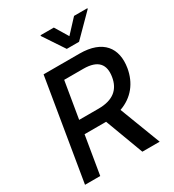

<svg xmlns="http://www.w3.org/2000/svg" viewBox="-221 -1074 1089 1200"><g transform="rotate(-30 323.5 -474.5)"><path d="M34.4 0H144.2L190 -275.2H338.8H345.5L448.2 0H573.2L460.6 -294.4C555.4 -327.8 612.2 -402 628.6 -499.3C650.6 -633.9 583.1 -727.3 414.4 -727.3H155.2ZM205.6 -369.7 249.6 -633.2H387.4C495.4 -633.2 531.2 -582.4 517.8 -499.3C504.6 -417.6 452.4 -369.7 345.2 -369.7ZM260.3 -943.2 360.4 -792.6H448.9L598.4 -943.2L599.1 -948.5H502.8L414.4 -853.3L356.9 -948.5H261Z"/></g></svg>

Font: Magic Ui Pro Medium
Style: Italic
Weight: 500
Italic angle: -9.39999°
Designer: Stefan Endress, Andreas Faust
Version: Version 1.000;FEAKit 1.0